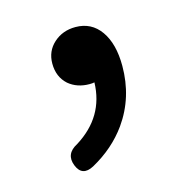

<svg xmlns="http://www.w3.org/2000/svg" viewBox="-60 -182 397 418"><g transform="rotate(-15 139.0 27.0)"><path d="M82 120Q151 77 153 0Q149 1 142 1Q114 1 95 -15Q75 -33 75 -63Q75 -91 95 -109Q115 -127 144 -127Q180 -127 200.5 -98Q221 -69 221 -19Q221 52 182 107Q152 149 103 176Q75 191 64 163Q53 135 82 120Z"/></g></svg>

Font: GenSenRounded TW R
Style: Regular
Weight: 400
Version: Version 1.501;PS 1;hotconv 16.6.51;makeotf.lib2.5.65220